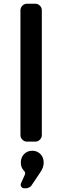

<svg xmlns="http://www.w3.org/2000/svg" viewBox="-20 -762 335 1033"><path d="M205 -35Q205 -21 194.5 -10.5Q184 0 170 0H125Q111 0 100.5 -10.5Q90 -21 90 -35V-707Q90 -721 100.5 -731.5Q111 -742 125 -742H170Q184 -742 194.5 -731.5Q205 -721 205 -707ZM154 49Q179 49 197 66.5Q215 84 215 113Q215 139 197 165L150 235Q147 241 137.5 246Q128 251 121 251H111Q100 251 94.5 242.5Q89 234 93 224L115 175Q116 172 114.5 166Q113 160 110 158Q92 140 92 113Q92 85 109.5 67Q127 49 154 49Z"/></svg>

Font: Trueno
Style: Round
Weight: 400
Designer: Julieta Ulanovsky, Jasper
Foundry: Julieta Ulanovsky, Cannot Into Space Fonts
Version: Version 3.001